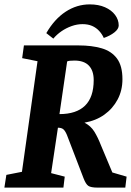

<svg xmlns="http://www.w3.org/2000/svg" viewBox="-25 -855 597 875"><path d="M384 -835Q424 -835 453.5 -822Q483 -809 499.5 -787Q516 -765 516 -739Q516 -723 496.5 -707.5Q477 -692 448 -682Q440 -700 426.5 -714.5Q413 -729 394.5 -737Q376 -745 351 -745Q326 -745 301 -736Q276 -727 255 -712.5Q234 -698 218 -679L186 -704Q223 -768 274 -801.5Q325 -835 384 -835ZM-5 0 4 -58 75 -72 146 -576 76 -590 84 -648H334Q393 -648 438 -635Q483 -622 508 -588.5Q533 -555 533 -494Q533 -443 511 -401.5Q489 -360 450.5 -332.5Q412 -305 360 -296Q389 -281 405 -255Q421 -229 435 -193L487 -69L552 -50L546 0H421Q389 0 377.5 -8Q366 -16 356 -42L280 -240Q272 -259 263.5 -266Q255 -273 239 -273L208 -66L270 -50L264 0ZM246 -335Q323 -335 362.5 -373.5Q402 -412 402 -490Q402 -533 380 -556Q358 -579 314 -579Q300 -579 292.5 -578Q285 -577 281 -575Z"/></svg>

Font: Faustina
Style: Bold Italic
Weight: 700
Italic angle: -8°
Designer: Alfonso Garcia
Foundry: http://www.omnibus-type.com
Version: Version 1.200